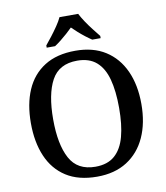

<svg xmlns="http://www.w3.org/2000/svg" viewBox="-99 -1013 955 1104"><g transform="rotate(-10 378.5 -460.5)"><path d="M379 10Q270 10 198.5 -36Q127 -82 91.5 -165Q56 -248 56 -359Q56 -470 91.5 -552Q127 -634 199 -679.5Q271 -725 380 -725Q483 -725 554.5 -679.5Q626 -634 663.5 -551.5Q701 -469 701 -358Q701 -247 663.5 -164.5Q626 -82 554 -36Q482 10 379 10ZM379 -48Q450 -48 492 -85Q534 -122 552.5 -191Q571 -260 571 -358Q571 -456 552.5 -525Q534 -594 492 -630.5Q450 -667 380 -667Q274 -667 230 -586Q186 -505 186 -358Q186 -212 230 -130Q274 -48 379 -48ZM221 -784Q237 -803 257 -829Q277 -855 295.5 -882Q314 -909 324 -931H433Q444 -909 462 -882Q480 -855 500.5 -829Q521 -803 536 -784V-771H487Q470 -782 450 -797.5Q430 -813 411.5 -829.5Q393 -846 378 -861Q363 -846 344.5 -829.5Q326 -813 306.5 -797.5Q287 -782 270 -771H221Z"/></g></svg>

Font: Noto Rashi Hebrew Medium
Style: Regular
Weight: 500
Version: Version 1.006